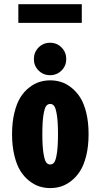

<svg xmlns="http://www.w3.org/2000/svg" viewBox="-20 -902 490 932"><path d="M69 -881.5H377V-791H69ZM144.5 -615Q144.5 -648.5 167.2 -671.5Q190 -694.5 223 -694.5Q256 -694.5 278.8 -671.5Q301.5 -648.5 301.5 -615Q301.5 -582.5 278.8 -559.8Q256 -537 223 -537Q190 -537 167.2 -559.8Q144.5 -582.5 144.5 -615ZM38.5 -251Q38.5 -308.5 49.8 -354.5Q61 -400.5 79 -429.2Q97 -458 121.8 -477.2Q146.5 -496.5 171.8 -504.2Q197 -512 224 -512Q251 -512 276 -504.2Q301 -496.5 325.8 -477.2Q350.5 -458 369 -429.2Q387.5 -400.5 398.8 -354.5Q410 -308.5 410 -251Q410 -193 398.8 -147Q387.5 -101 369 -72Q350.5 -43 325.8 -23.8Q301 -4.5 276 3.2Q251 11 224 11Q197 11 172 3.2Q147 -4.5 122.2 -23.8Q97.5 -43 79.2 -72Q61 -101 49.8 -147Q38.5 -193 38.5 -251ZM224 -103.5Q235.5 -103.5 243.2 -113.8Q251 -124 256.2 -158Q261.5 -192 261.5 -251Q261.5 -309 256.2 -342.8Q251 -376.5 243.2 -387Q235.5 -397.5 224 -397.5Q211.5 -397.5 203.8 -387Q196 -376.5 190.8 -343Q185.5 -309.5 185.5 -251Q185.5 -192 191 -158Q196.5 -124 204.2 -113.8Q212 -103.5 224 -103.5Z"/></svg>

Font: League Mono Condensed
Style: Bold
Weight: 700
Width: 1
Designer: Tyler Finck
Foundry: The League of Moveable Type / Tyler Finck
Version: Version 2.210